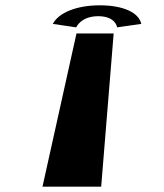

<svg xmlns="http://www.w3.org/2000/svg" viewBox="-20 -703 618 723"><path d="M408 -577H268L140 0H361ZM267 -600C267 -600 284 -642 350 -642C416 -642 421 -600 421 -600L512 -613C503 -656 443 -683 356 -683C270 -683 201 -656 179 -613Z"/></svg>

Font: Hussar Milosc
Style: Bold
Weight: 700
Foundry: Cannot Into Space Fonts
Version: Version 1.02